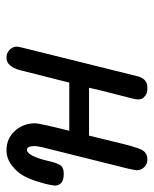

<svg xmlns="http://www.w3.org/2000/svg" viewBox="39 -509 475 593"><g transform="rotate(90 276.5 -212.5)"><path d="M124 -27.8Q124 -30.8 127.9 -46.9L215.8 -400.9Q223.6 -429.7 250 -430.2Q250 -430.2 252.9 -430.2Q267.1 -430.2 275.1 -424.1Q283.2 -418 285.2 -412.6Q287.1 -407.2 287.1 -401.9Q287.1 -395 283 -378.4Q278.8 -361.8 268.8 -323.5Q258.8 -285.2 251 -250H398.9Q405.8 -278.8 417 -324.2Q433.1 -393.1 442.1 -411.6Q451.2 -430.2 473.1 -430.2Q487.3 -430.2 496.6 -420.2Q505.9 -410.2 505.9 -397Q505.9 -394 500 -367.2L435.1 -106.9Q431.2 -90.8 431.2 -82Q431.2 -58.1 442.9 -58.1Q451.7 -58.1 460.9 -75.2Q470.7 -95.2 476.8 -122.6Q482.9 -149.9 490 -160.9Q497.1 -171.9 516.1 -171.9H517.1Q553.2 -171.9 553.2 -143.1Q552.2 -137.2 550.5 -127.2Q548.8 -117.2 541 -91.6Q533.2 -65.9 522.2 -46.4Q511.2 -26.9 490.2 -11Q469.2 4.9 443.8 4.9Q407.7 4.9 384.3 -21Q360.8 -46.9 360.8 -84Q360.8 -96.2 383.8 -189H234.9Q233.9 -183.1 231 -172.6Q228 -162.1 219 -125Q210 -87.9 196.8 -37.1Q185.5 4.9 158.2 4.9Q143.1 4.9 133.5 -4.9Q124 -14.6 124 -27.8Z"/></g></svg>

Font: CMU Typewriter Text
Style: Italic
Weight: 500
Italic angle: -14.04°
Version: Version 0.7.0